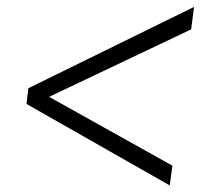

<svg xmlns="http://www.w3.org/2000/svg" viewBox="-20 -594 635 569"><path d="M64 -332.5 555 -573.5 546.5 -507 125.5 -307 491 -103 483 -44.5 58.5 -286Z"/></svg>

Font: Merriweather 60pt Light
Style: Italic
Weight: 300
Italic angle: -7.8°
Version: Version 2.101